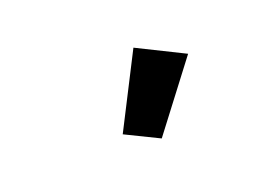

<svg xmlns="http://www.w3.org/2000/svg" viewBox="-48 -928 696 479"><g transform="rotate(-20 300.0 -688.5)"><path d="M316 -570 228 -613 327 -807 450 -746Z"/></g></svg>

Font: Lilex Nerd Font
Style: Bold
Weight: 700
Designer: Mike Abbink, Paul van der Laan, Pieter van Rosmalen, Mikhael Khrustik
Foundry: Mikhael Khrustik
Version: Version 2.400; ttfautohint (v1.8.4.7-5d5b);Nerd Fonts 3.3.0